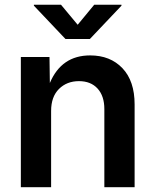

<svg xmlns="http://www.w3.org/2000/svg" viewBox="-20 -785 652 805"><path d="M194.3 -319.8V0H67.4V-545.9H187.5L189 -437Q237.8 -552.7 357.9 -552.7Q442.4 -552.7 493.4 -499Q544.4 -445.3 544.4 -347.2V0H417.5V-327.6Q417.5 -382.3 389.2 -413.6Q360.8 -444.8 311 -444.8Q260.3 -444.8 227.3 -412.1Q194.3 -379.4 194.3 -319.8ZM235.8 -765.1 305.7 -681.2 375 -765.1H489.3V-761.2L356.9 -621.6H254.4L122.1 -761.2V-765.1Z"/></svg>

Font: Inter SemiBold
Style: Regular
Weight: 600
Designer: Rasmus Andersson
Foundry: rsms
Version: Version 4.001;git-9221beed3